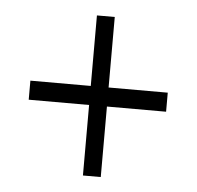

<svg xmlns="http://www.w3.org/2000/svg" viewBox="-38 -514 484 472"><g transform="rotate(5 204.0 -277.5)"><path d="M227 -475V-301H373V-254H227V-80H183V-254H34V-301H183V-475Z"/></g></svg>

Font: Arsenal
Style: Regular
Weight: 400
Designer: Andrij Shevchenko
Foundry: Stairsfor.com
Version: Version 1.000